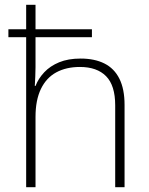

<svg xmlns="http://www.w3.org/2000/svg" viewBox="-20 -780 622 800"><path d="M128 -760V-658H363V-625H128V-500Q128 -479 127 -461Q126 -443 125 -422H128Q140 -453 164.5 -479Q189 -505 226.5 -520.5Q264 -536 316 -536Q374 -536 415 -515.5Q456 -495 477.5 -452Q499 -409 499 -343V0H460V-341Q460 -424 422 -462.5Q384 -501 313 -501Q256 -501 214.5 -478.5Q173 -456 150.5 -409.5Q128 -363 128 -293V0H89V-625H15V-658H89V-760Z"/></svg>

Font: Noto Sans Khmer ExtraLight
Style: Regular
Weight: 250
Version: Version 2.003